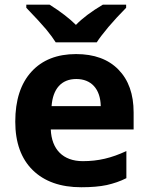

<svg xmlns="http://www.w3.org/2000/svg" viewBox="-20 -786 631 816"><path d="M417 -766.1C368.2 -737.3 330.1 -708.5 302.7 -680.2C275.9 -707 238.8 -735.8 190.9 -766.1H91.8V-752.9C130.4 -712.9 158.7 -682.1 176.3 -661.1C193.8 -639.6 207.5 -621.1 216.8 -606H391.1C401.4 -622.1 418 -644 440.9 -671.4C463.9 -698.2 488.8 -725.6 516.1 -752.9V-766.1ZM325.2 9.8C367.7 9.8 403.8 6.8 433.6 0.5C463.4 -6.3 491.2 -15.6 517.1 -28.8V-144C453.1 -114.3 397.9 -101.1 332 -101.1C247.6 -101.1 199.2 -151.4 195.8 -235.8H547.9V-308.1C547.9 -385.7 526.4 -446.3 483.4 -490.2C440.4 -534.2 380.4 -556.2 303.2 -556.2C222.7 -556.2 159.2 -531.2 113.8 -481.4C67.9 -431.2 44.9 -360.4 44.9 -269C44.9 -180.2 69.8 -111.3 119.1 -63C168.5 -14.6 237.3 9.8 325.2 9.8ZM304.2 -450.2C367.2 -450.2 406.7 -408.7 408.2 -335H199.2C204.6 -408.7 241.2 -450.2 304.2 -450.2Z"/></svg>

Font: Noto Reveo Sans
Style: Bold
Weight: 700
Designer: Monotype Design team
Foundry: Monotype Imaging Inc.
Version: Version 1.04